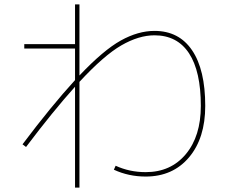

<svg xmlns="http://www.w3.org/2000/svg" viewBox="-20 -800 1040 870"><path d="M320 -780H340V-458Q449 -573 527.5 -616.5Q606 -660 680 -660Q791 -660 850.5 -572Q910 -484 910 -320Q910 -174 836.5 -87Q763 0 640 0Q563 0 496 -31L504 -49Q567 -20 640 -20Q754 -20 822 -101.5Q890 -183 890 -320Q890 -477 836.5 -558.5Q783 -640 680 -640Q609 -640 530 -594.5Q451 -549 340 -429V50H320V-407Q221 -297 98 -134L82 -146Q212 -319 320 -437V-580H90V-600H320Z"/></svg>

Font: M PLUS 1p Thin
Style: Regular
Weight: 250
Version: Version 1.062